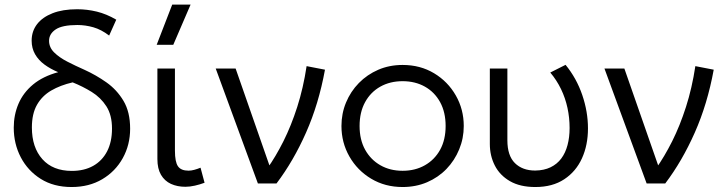

<svg xmlns="http://www.w3.org/2000/svg" viewBox="-20 -774 3068 810"><path d="M282 15Q206.5 15 152 -19.2Q97.5 -53.5 67.8 -110.2Q38 -167 38 -235.5Q38 -289.5 58 -336.2Q78 -383 119.5 -417.5Q161 -452 225.5 -469.5Q193 -483 167.8 -501.5Q142.5 -520 128 -545.2Q113.5 -570.5 113.5 -602.5Q113.5 -642 136.2 -671.8Q159 -701.5 201.8 -718.2Q244.5 -735 305.5 -735Q347.5 -735 388.5 -725Q429.5 -715 470.5 -691L440.5 -624Q407 -649.5 373.5 -659Q340 -668.5 306.5 -668.5Q242.5 -668.5 214.8 -649.8Q187 -631 187 -602Q187 -574 208.5 -552.8Q230 -531.5 264 -514Q298 -496.5 336.5 -479.5Q385 -457.5 429 -426.5Q473 -395.5 501 -348.5Q529 -301.5 529 -231Q529 -163 498 -107Q467 -51 411.5 -18Q356 15 282 15ZM283 -53Q335 -53 373 -74.2Q411 -95.5 431.8 -135.5Q452.5 -175.5 452.5 -231.5Q452.5 -288.5 428.8 -325.5Q405 -362.5 367 -386Q329 -409.5 286.5 -426.5Q234.5 -414.5 196 -392Q157.5 -369.5 136 -331.8Q114.5 -294 114.5 -236Q114.5 -152 158.8 -102.5Q203 -53 283 -53Z M762 14Q728 14 701.2 1.8Q674.5 -10.5 659.2 -36.5Q644 -62.5 644 -103V-485H718V-138.5Q718 -91 730.8 -72.5Q743.5 -54 775.5 -54Q786.5 -54 799.5 -57.5Q812.5 -61 826 -66.5L843 -3Q823 4.5 802 9.2Q781 14 762 14ZM641 -585 706.5 -754.5H784L711 -585Z M1068 0 890 -485H974L1127 -46.5L1107.5 -63Q1143 -113 1175.8 -178.2Q1208.5 -243.5 1234 -323Q1259.5 -402.5 1273.5 -495L1351 -480Q1324.5 -335 1271.2 -214.8Q1218 -94.5 1146.5 0Z M1678.5 15Q1604.5 15 1546 -20Q1487.5 -55 1454 -113.8Q1420.5 -172.5 1420.5 -242.5Q1420.5 -295 1439.8 -341.5Q1459 -388 1494 -423.8Q1529 -459.5 1576 -479.8Q1623 -500 1678.5 -500Q1753 -500 1811.2 -465Q1869.5 -430 1903 -371.2Q1936.5 -312.5 1936.5 -242.5Q1936.5 -190.5 1917.2 -143.8Q1898 -97 1863.5 -61.2Q1829 -25.5 1781.8 -5.2Q1734.5 15 1678.5 15ZM1678.5 -53.5Q1731.5 -53.5 1772.5 -76.8Q1813.5 -100 1836.8 -142.2Q1860 -184.5 1860 -242.5Q1860 -300.5 1836.8 -343Q1813.5 -385.5 1772.5 -408.5Q1731.5 -431.5 1678.5 -431.5Q1625.5 -431.5 1584.5 -408.5Q1543.5 -385.5 1520.2 -343Q1497 -300.5 1497 -242.5Q1497 -184.5 1520.5 -142.2Q1544 -100 1584.8 -76.8Q1625.5 -53.5 1678.5 -53.5Z M2238.5 15Q2174 15 2131.2 -9.8Q2088.5 -34.5 2067.5 -75.8Q2046.5 -117 2046.5 -166.5V-485H2120.5V-182Q2120.5 -117.5 2152.2 -86Q2184 -54.5 2238 -54.5Q2275 -55 2302.5 -68.2Q2330 -81.5 2347.8 -105.2Q2365.5 -129 2374.2 -161.8Q2383 -194.5 2383 -234Q2383 -277.5 2374 -319Q2365 -360.5 2346.8 -398.2Q2328.5 -436 2301.5 -468L2366 -500.5Q2412.5 -443.5 2436.5 -373Q2460.5 -302.5 2460.5 -232.5Q2460.5 -162 2435.2 -106.2Q2410 -50.5 2360.5 -17.8Q2311 15 2238.5 15Z M2708 0 2530 -485H2614L2767 -46.5L2747.5 -63Q2783 -113 2815.8 -178.2Q2848.5 -243.5 2874 -323Q2899.5 -402.5 2913.5 -495L2991 -480Q2964.5 -335 2911.2 -214.8Q2858 -94.5 2786.5 0Z"/></svg>

Font: Geologica Roman ExtraLight
Style: Regular
Weight: 250
Designer: Sindre Bremnes, Frode Helland
Foundry: Monokrom Skriftforlag AS
Version: Version 1.010;gftools[0.9.28]